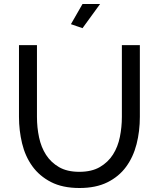

<svg xmlns="http://www.w3.org/2000/svg" viewBox="-20 -936 795 961"><path d="M393 -795 335 -815 393 -916H481ZM377 -76Q439 -76 480 -100Q521 -124 545.5 -162.5Q570 -201 580 -250.5Q590 -300 590 -351V-710H680V-351Q680 -279 663.5 -214.5Q647 -150 611 -101Q575 -52 517.5 -23.5Q460 5 378 5Q293 5 235 -25Q177 -55 141.5 -104.5Q106 -154 90.5 -218.5Q75 -283 75 -351V-710H165V-351Q165 -298 175.5 -248.5Q186 -199 210.5 -161Q235 -123 275.5 -99.5Q316 -76 377 -76Z"/></svg>

Font: Boldmen Medium
Style: Regular
Weight: 400
Designer: Matt McInerney, Pablo Impallari, Rodrigo Fuenzalida
Foundry: LIVING CONCEPT
Version: Version 1.000